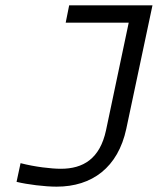

<svg xmlns="http://www.w3.org/2000/svg" viewBox="-20 -690 591 719"><path d="M208 -58C172 -58 111 -65 57 -79L42 -9C83 1 148 9 192 9C325 9 422 -63 453 -208L551 -670H239L226 -605H462L377 -202C354 -95 291 -58 208 -58Z"/></svg>

Font: LT Wave Text Light Italic
Style: Regular
Weight: 300
Designer: Daniel Lyons
Version: Version 2.5 (Glyphs App)